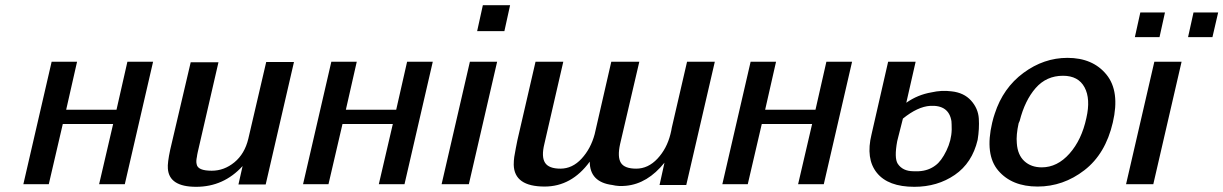

<svg xmlns="http://www.w3.org/2000/svg" viewBox="-20 -710 4715 740"><path d="M70 0 179 -472H277L235 -287H429L471 -472H570L461 0H362L416 -232H222L168 0Z M636 -133 715 -470H822L742 -123Q741 -118 740 -113Q739 -108 739 -106Q735 -88 738 -77Q742 -52 796 -52Q844 -52 883.5 -84.5Q923 -117 937 -175L1006 -471H1113L1004 1H899L915 -70Q842 10 736 10Q632 10 627 -60Q625 -82 636 -133Z M1148 0 1257 -472H1355L1313 -287H1507L1549 -472H1648L1539 0H1440L1494 -232H1300L1246 0Z M1819 -590 1841 -690H1946L1924 -590ZM1682 0 1791 -472H1896L1787 0Z M2735 -472 2625 3H2522L2541 -83Q2476 -2 2393 6Q2364 9 2340 3Q2253 -8 2253 -87Q2183 9 2079 9Q1962 9 1960 -75Q1960 -91 1962 -105Q1964 -119 1968 -138.5Q1972 -158 1974 -169L2044 -472H2151L2078 -155Q2066 -106 2080.5 -83Q2095 -60 2140 -60Q2186 -60 2221.5 -98.5Q2257 -137 2272 -193L2336 -472H2444L2370 -155Q2359 -105 2373 -82.5Q2387 -60 2432 -60Q2478 -60 2514 -98.5Q2550 -137 2564 -193Q2568 -209 2569 -217L2628 -472Z M2764 0 2873 -472H2971L2929 -287H3123L3165 -472H3264L3155 0H3056L3110 -232H2916L2862 0Z M3339 -192 3403 -472H3509L3473 -314Q3517 -345 3570 -354Q3609 -363 3647 -358Q3695 -353 3722.5 -322.5Q3750 -292 3752.5 -253Q3755 -214 3748 -171Q3727 -82 3660 -36Q3593 10 3504 10Q3403 10 3359.5 -44Q3316 -98 3339 -192ZM3460 -253 3442 -182Q3440 -176 3438 -166Q3426 -101 3440 -79Q3459 -50 3501 -50H3521Q3559 -52 3586 -73Q3608 -89 3627.5 -129Q3647 -169 3648 -210Q3648 -232 3647 -243Q3637 -306 3565 -302Q3517 -299 3460 -253Z M3804 -237Q3809 -258 3814 -272Q3846 -371 3924.5 -429Q4003 -487 4094 -487Q4192 -487 4244.5 -422.5Q4297 -358 4269 -238Q4241 -117 4159.5 -54Q4078 9 3979 9Q3880 9 3827.5 -52.5Q3775 -114 3804 -237ZM3910 -244 3906 -235Q3896 -190 3899 -158Q3902 -113 3928 -89Q3954 -65 3995 -65Q4055 -65 4102 -118Q4149 -171 4167 -255Q4184 -329 4160 -373.5Q4136 -418 4077 -418Q4013 -418 3971.5 -370.5Q3930 -323 3910 -244Z M4320 0 4429 -472H4534L4425 0ZM4354 -567 4375 -662H4470L4449 -567ZM4559 -567 4580 -662H4675L4653 -567Z"/></svg>

Font: Coval
Style: Medium Italic
Weight: 500
Foundry: Context Ltd
Version: Version 001.000